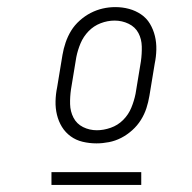

<svg xmlns="http://www.w3.org/2000/svg" viewBox="-20 -721 540 541"><path d="M252 -317Q232 -317 213 -321.5Q194 -326 179 -337Q164 -348 154.5 -363.5Q145 -379 140.5 -397.5Q136 -416 136.5 -436Q137 -456 141 -475L156 -566Q159 -584 165 -601.5Q171 -619 180.5 -634.5Q190 -650 204.5 -663Q219 -676 235.5 -684.5Q252 -693 269.5 -697Q287 -701 305 -701Q325 -701 343.5 -696Q362 -691 377.5 -680.5Q393 -670 402.5 -654Q412 -638 416.5 -619.5Q421 -601 420.5 -581Q420 -561 416 -542L401 -451Q398 -433 392.5 -416Q387 -399 377 -383Q367 -367 352.5 -354Q338 -341 321.5 -332.5Q305 -324 287 -320.5Q269 -317 252 -317ZM253 -354Q272 -354 292 -361Q312 -368 327 -383Q342 -398 350 -417.5Q358 -437 362 -457L377 -548Q380 -569 379.5 -590Q379 -611 370 -628Q361 -645 342.5 -654Q324 -663 303 -663Q283 -663 263.5 -655.5Q244 -648 229.5 -633Q215 -618 207 -599Q199 -580 195 -560L180 -469Q177 -448 177.5 -427.5Q178 -407 187 -389.5Q196 -372 214 -363Q232 -354 253 -354ZM125 -200V-236H378V-200Z"/></svg>

Font: iosevka_custom_sans_ss08 XLt
Style: Italic
Weight: 200
Italic angle: -10°
Designer: Belleve Invis
Foundry: Belleve Invis
Version: Version 10.3.0; ttfautohint (v1.8.3)